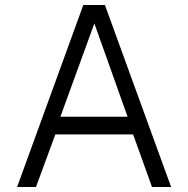

<svg xmlns="http://www.w3.org/2000/svg" viewBox="-20 -743 747 763"><path d="M48 0H123L200 -209H509L584 0H660L397 -723H311ZM220 -279 355 -650 487 -279Z"/></svg>

Font: United Sans Light
Style: Regular
Weight: 300
Designer: Pablo Impallari, Rodrigo Fuenzalida (Modified by Dan O. Williams)
Version: Version 1.000;PS 001.000;hotconv 1.0.88;makeotf.lib2.5.64775